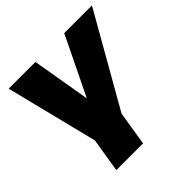

<svg xmlns="http://www.w3.org/2000/svg" viewBox="-179 -655 985 985"><g transform="rotate(-45 313.5 -163.0)"><path d="M118 180 148 -5 23 -506H217L271 -189H272L426 -506H627L342 -6L312 180Z"/></g></svg>

Font: Nunito Sans 7pt Black
Style: Italic
Weight: 900
Italic angle: -9°
Version: Version 3.101;gftools[0.9.27]